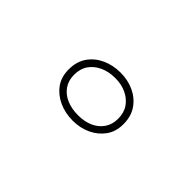

<svg xmlns="http://www.w3.org/2000/svg" viewBox="-29 -473 379 379"><g transform="rotate(45 161.0 -283.0)"><path d="M162 -350Q183 -350 200 -342Q217 -334 227.5 -319Q238 -304 238 -282Q238 -261 227.5 -246.5Q217 -232 200 -224Q183 -216 162 -216Q141 -216 123.5 -224Q106 -232 95.5 -246.5Q85 -261 85 -282Q85 -304 95.5 -319Q106 -334 123.5 -342Q141 -350 162 -350ZM162 -231Q180 -231 193.5 -237Q207 -243 215 -254.5Q223 -266 223 -282Q223 -299 215 -310.5Q207 -322 193.5 -328.5Q180 -335 162 -335Q144 -335 130 -328.5Q116 -322 108 -310.5Q100 -299 100 -282Q100 -266 108 -254.5Q116 -243 130 -237Q144 -231 162 -231Z"/></g></svg>

Font: Kalnia Glaze Thin Medium
Style: Regular
Weight: 500
Version: Version 1.110